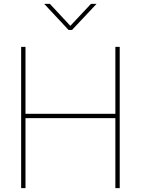

<svg xmlns="http://www.w3.org/2000/svg" viewBox="-20 -969 726 989"><path d="M88.9 0V-727.5H111.3V-382.8H574.2V-727.5H596.7V0H574.2V-360.4H111.3V0ZM236.8 -949.2 342.3 -835.9 448.7 -949.2H476.6V-948.2L351.1 -814.9H333L208.5 -948.2V-949.2Z"/></svg>

Font: Inter 28pt Thin
Style: Regular
Weight: 250
Designer: Rasmus Andersson
Foundry: rsms
Version: Version 4.001;git-66647c0bb